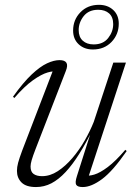

<svg xmlns="http://www.w3.org/2000/svg" viewBox="-20 -746 549 776"><path d="M291 -34.5 349 -217 356.5 -226Q328 -168.5 300.5 -124.5Q273 -80.5 245 -50.5Q217 -20.5 187.8 -5.2Q158.5 10 125.5 10Q85.5 10 67 -8.5Q48.5 -27 48.5 -55.5Q48.5 -70.5 53.2 -88.2Q58 -106 69.5 -137L199 -474L211.5 -455.5Q198 -460.5 172.8 -453.2Q147.5 -446 113 -421.5Q78.5 -397 38 -350L32.5 -355Q74 -413 108 -445Q142 -477 170 -490Q198 -503 220.5 -503Q242 -503 248.5 -492.2Q255 -481.5 246 -459L123.5 -143Q112.5 -114.5 108 -98.8Q103.5 -83 103.5 -73Q103.5 -51.5 116 -42.8Q128.5 -34 150 -34Q182.5 -34 213.5 -54.2Q244.5 -74.5 272.5 -107.2Q300.5 -140 322.5 -178.5Q344.5 -217 359 -253.5L438 -493H489L333.5 -19L322 -37.5Q338 -33.5 361.2 -40.5Q384.5 -47.5 416 -71.2Q447.5 -95 486.5 -140.5L492 -135.5Q436 -54.5 392.5 -22.2Q349 10 314.5 10Q293.5 10 288 0.8Q282.5 -8.5 291 -34.5ZM380 -726.5Q415 -726.5 437.5 -705.8Q460 -685 460 -650.5Q460 -607 430.8 -576.5Q401.5 -546 355.5 -546Q320.5 -546 298 -567Q275.5 -588 275.5 -622.5Q275.5 -666 304.8 -696.2Q334 -726.5 380 -726.5ZM358.5 -566.5Q397 -566.5 417.2 -592.2Q437.5 -618 437.5 -648.5Q437.5 -677 421 -691.8Q404.5 -706.5 377 -706.5Q338.5 -706.5 318.2 -680.8Q298 -655 298 -624.5Q298 -596.5 314.5 -581.5Q331 -566.5 358.5 -566.5Z"/></svg>

Font: Newsreader 60pt Light
Style: Italic
Weight: 300
Italic angle: -17°
Designer: Hugues Gentile
Foundry: Production Type
Version: Version 1.003